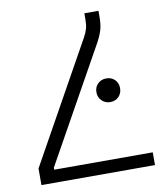

<svg xmlns="http://www.w3.org/2000/svg" viewBox="-80 -765 707 831"><g transform="rotate(-10 273.5 -350.0)"><path d="M409 -700V-676Q409 -642 403 -619.5Q397 -597 380 -565L101 -65V-56H534V0H35V-73L327 -597Q338 -617 342.5 -633.5Q347 -650 347 -676V-700ZM339 -354Q339 -377 354 -391.5Q369 -406 391 -406Q414 -406 428.5 -391.5Q443 -377 443 -354Q443 -332 428.5 -317Q414 -302 391 -302Q369 -302 354 -317Q339 -332 339 -354Z"/></g></svg>

Font: Space 7353
Style: Regular
Weight: 400
Designer: Christine Claussen + Ruben Lyon  (Space 7353)
Version: Version 1.000;FEAKit 1.0